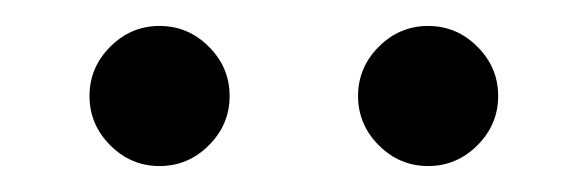

<svg xmlns="http://www.w3.org/2000/svg" viewBox="-20 -717 453 148"><path d="M49 -643Q49 -665 65 -681Q81 -697 103 -697Q125 -697 141 -681Q157 -665 157 -643Q157 -621 141 -605Q125 -589 103 -589Q81 -589 65 -605Q49 -621 49 -643ZM256 -643Q256 -665 272 -681Q288 -697 310 -697Q332 -697 348 -681Q364 -665 364 -643Q364 -621 348 -605Q332 -589 310 -589Q288 -589 272 -605Q256 -621 256 -643Z"/></svg>

Font: Gilda Display
Style: Regular
Weight: 400
Designer: Eduardo Rodriguez Tunni
Foundry: Eduardo Rodriguez Tunni
Version: Version 1.002; ttfautohint (v1.8.4.7-5d5b);gftools[0.9.22]